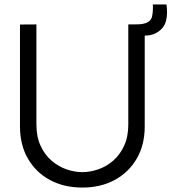

<svg xmlns="http://www.w3.org/2000/svg" viewBox="-20 -830 773 865"><path d="M668.5 -810H730Q736 -769 728.2 -737.2Q720.5 -705.5 692 -686.5Q669 -671 639.8 -669.8Q610.5 -668.5 580.5 -672.5V-720Q591.5 -720.5 602.8 -720.5Q614 -720.5 625.5 -723Q659.5 -730 665 -755.8Q670.5 -781.5 668.5 -810ZM351 15Q268.5 15 205.2 -19Q142 -53 106 -115Q70 -177 70 -260V-719.5L144 -720V-269.5Q144 -213.5 163 -172.8Q182 -132 212.8 -105.8Q243.5 -79.5 280 -67Q316.5 -54.5 351 -54.5Q386 -54.5 422.5 -67Q459 -79.5 489.5 -105.8Q520 -132 539 -172.8Q558 -213.5 558 -269.5V-720H632V-260Q632 -177 596 -115.2Q560 -53.5 496.8 -19.2Q433.5 15 351 15Z"/></svg>

Font: Manrope ExtraLight
Style: Regular
Weight: 400
Version: Version 4.504